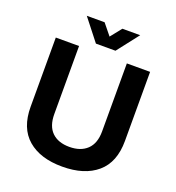

<svg xmlns="http://www.w3.org/2000/svg" viewBox="-154 -991 1031 1125"><g transform="rotate(20 361.0 -428.0)"><path d="M360 12Q223 12 145 -55Q67 -122 67 -255V-686H212V-262Q212 -187 251 -149Q290 -111 360 -111Q430 -111 470 -149Q510 -187 510 -262V-686H655V-255Q655 -122 576.5 -55Q498 12 360 12ZM300 -733 194 -868H305L361 -799L416 -868H527L422 -733Z"/></g></svg>

Font: Archivo VF Beta
Style: Regular
Weight: 400
Designer: Hector Gatti
Foundry: Omnibus-Type
Version: Version 1.002